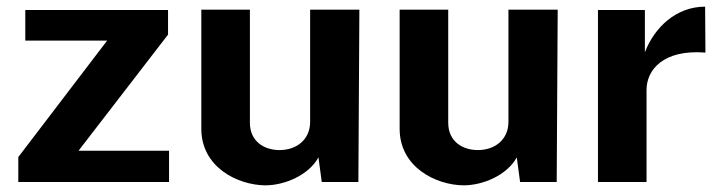

<svg xmlns="http://www.w3.org/2000/svg" viewBox="-20 -547 2160 577"><path d="M35 0H488V-94H216L485 -443V-517H56V-425H302L35 -75Z M777 10C836 10 908 -21 937 -74L947 0H1057L1060 -518H912V-181C912 -128 872 -96 820 -96C774 -96 731 -122 731 -178V-518H585V-160C585 -45 693 9 777 10Z M1373 10C1432 10 1504 -21 1533 -74L1543 0H1653L1656 -518H1508V-181C1508 -128 1468 -96 1416 -96C1370 -96 1327 -122 1327 -178V-518H1181V-160C1181 -45 1289 9 1373 10Z M1777 0H1923V-277C1923 -336 1972 -399 2100 -389L2099 -527C2012 -527 1947 -465 1918 -390V-517H1777Z"/></svg>

Font: United Sans
Style: Bold
Weight: 700
Designer: Pablo Impallari, Rodrigo Fuenzalida (Modified by Dan O. Williams)
Version: Version 1.000;PS 001.000;hotconv 1.0.88;makeotf.lib2.5.64775